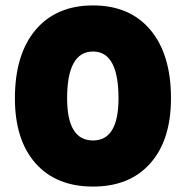

<svg xmlns="http://www.w3.org/2000/svg" viewBox="-20 -680 684 708"><path d="M35 -317.5Q35 -479.5 111.2 -569.8Q187.5 -660 323 -660Q458.5 -660 534.5 -569.8Q610.5 -479.5 610.5 -317.5Q610.5 -164 534.5 -78Q458.5 8 323 8Q187 8 111 -78Q35 -164 35 -317.5ZM417 -317.5Q417 -490 323 -490Q227.5 -490 227.5 -317.5Q227.5 -162 323 -162Q417 -162 417 -317.5Z"/></svg>

Font: Overused Grotesk Black
Style: Regular
Weight: 900
Version: Version 0.004